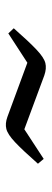

<svg xmlns="http://www.w3.org/2000/svg" viewBox="212 -602 172 635"><g transform="rotate(90 297.5 -285.0)"><path d="M91 -227 74 -245Q119 -296 145 -320.5Q171 -345 189 -349.5Q207 -354 230 -346L408 -280L506 -344L522 -325Q477 -274 451 -249.5Q425 -225 407 -220.5Q389 -216 367 -224L188 -290Z"/></g></svg>

Font: Piazzolla Thin Medium
Style: Regular
Weight: 500
Version: Version 2.005